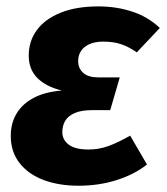

<svg xmlns="http://www.w3.org/2000/svg" viewBox="-20 -569 527 606"><path d="M228.1 17.2Q165.2 17.2 117 -1.1Q68.8 -19.5 41.4 -54.8Q14 -90.1 14 -140.3Q14 -179.8 32.1 -210.3Q50.1 -240.8 85.7 -259.8Q121.3 -278.9 175.1 -283.3Q125.6 -295.3 98.1 -322.6Q70.7 -349.9 70.7 -393.5Q70.7 -439.3 96.5 -474.3Q122.4 -509.3 171.6 -529Q220.8 -548.8 290.5 -548.8Q347.4 -548.8 397.5 -532.3Q447.6 -515.8 484.4 -480.7L411.7 -403.7Q387.7 -420.7 363 -429.2Q338.3 -437.7 305.5 -437.7Q280.8 -437.7 263 -430Q245.2 -422.2 236 -408.6Q226.7 -395 226.7 -376.5Q226.7 -353.2 242.8 -338.9Q258.8 -324.7 290.8 -324.7H358L327.9 -221.4H271.6Q236.5 -221.4 215.5 -212.1Q194.5 -202.8 185.6 -187.3Q176.7 -171.8 176.7 -152.3Q176.7 -127.7 197 -112.4Q217.3 -97.1 259.5 -97.1Q291.7 -97.1 322 -108Q352.2 -118.9 390.9 -140.9L443.9 -49.7Q403.6 -18.1 347.6 -0.4Q291.6 17.2 228.1 17.2Z"/></svg>

Font: Fira Sans Variable
Style: Italic
Weight: 397
Italic angle: -8°
Designer: Carrois Corporate & Edenspiekermann AG
Foundry: Carrois Corporate GbR & Edenspiekermann AG
Version: Version 4.202